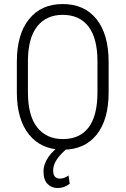

<svg xmlns="http://www.w3.org/2000/svg" viewBox="-20 -741 630 963"><path d="M524.9 -278.3Q524.9 -140.6 464.6 -65.4Q404.3 9.8 295.4 9.8Q187.5 9.8 126.2 -65.4Q64.9 -140.6 64.5 -276.9V-431.6Q64.5 -568.8 125.5 -644.8Q186.5 -720.7 294.4 -720.7Q403.8 -720.7 464.4 -644.5Q524.9 -568.4 524.9 -430.2ZM468.8 -432.6Q468.8 -549.3 423.8 -607.9Q378.9 -666.5 294.4 -666.5Q212.9 -666.5 167 -609.1Q121.1 -551.8 120.1 -437.5V-278.3Q120.1 -161.1 166.5 -102.3Q212.9 -43.5 295.4 -43.5Q380.4 -43.5 424.6 -102.1Q468.8 -160.6 468.8 -278.3ZM319.3 0 292 26.4Q246.6 71.8 246.6 113.8Q246.6 154.8 280.8 154.8Q301.8 154.8 323.7 139.2L329.6 180.7Q302.2 202.1 269.5 202.1Q238.3 202.1 218.3 181.4Q198.2 160.6 198.2 119.1Q198.2 82.5 223.1 46.1Q248 9.8 293.9 -18.6Z"/></svg>

Font: Roboto Condensed Light
Style: Regular
Weight: 300
Designer: Google
Version: Version 2.134; 2016